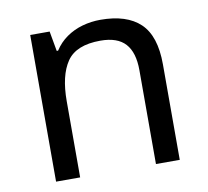

<svg xmlns="http://www.w3.org/2000/svg" viewBox="-66 -619 750 691"><g transform="rotate(-10 309.0 -273.0)"><path d="M343 -546Q439 -546 488 -499.5Q537 -453 537 -349V0H450V-343Q450 -408 421 -440Q392 -472 330 -472Q241 -472 207 -422Q173 -372 173 -278V0H85V-536H156L169 -463H174Q192 -491 218.5 -509.5Q245 -528 277 -537Q309 -546 343 -546Z"/></g></svg>

Font: ukorean85
Style: Book
Weight: 400
Designer: Jelle Bosma - Monotype Design Team
Foundry: Monotype Imaging Inc.
Version: Version 2.003